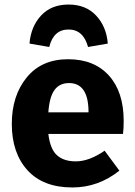

<svg xmlns="http://www.w3.org/2000/svg" viewBox="-20 -809 594 846"><path d="M282 -679Q216 -679 197 -602L110 -617Q116 -692 161 -740.5Q206 -789 282 -789Q358 -789 403.5 -740.5Q449 -692 455 -617L368 -602Q347 -679 282 -679ZM525 -276Q525 -243 522 -219H193Q201 -152 231 -125Q261 -98 314 -98Q373 -98 441 -145L506 -57Q413 17 299 17Q170 17 101 -59Q32 -135 32 -263Q32 -387 97.5 -467.5Q163 -548 280 -548Q395 -548 460 -476Q525 -404 525 -276ZM370 -314V-321Q368 -443 284 -443Q243 -443 220.5 -413Q198 -383 193 -314Z"/></svg>

Font: FiraGO
Style: Bold
Weight: 700
Designer: bBox Type
Foundry: bBox Type GmbH
Version: Version 1.001;PS 001.001;hotconv 1.0.88;makeotf.lib2.5.64775